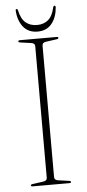

<svg xmlns="http://www.w3.org/2000/svg" viewBox="-58 -883 413 916"><g transform="rotate(-5 148.5 -425.0)"><path d="M166 -35.5Q166 -20 185.5 -18L235.5 -11Q244.5 -10 244.5 -5Q244.5 0 236.5 0H60.5Q52.5 0 52.5 -5Q52.5 -10 61.5 -11L111.5 -18Q131 -20 131 -35.5V-664.5Q131 -680 111.5 -682L61.5 -689Q52.5 -690 52.5 -695Q52.5 -700 60.5 -700H236.5Q244.5 -700 244.5 -695Q244.5 -690 235.5 -689L185.5 -682Q166 -680 166 -664.5ZM148.5 -765Q180.5 -765 202 -782.8Q223.5 -800.5 232.5 -842.5Q234.5 -849.5 239 -849.5Q244.5 -849.5 244.5 -841.5Q241 -794 216.8 -763.8Q192.5 -733.5 148.5 -733.5Q104.5 -733.5 80.2 -763.8Q56 -794 53 -841.5Q52.5 -849.5 58 -849.5Q62.5 -849.5 64 -842.5Q73 -800.5 94.8 -782.8Q116.5 -765 148.5 -765Z"/></g></svg>

Font: Fraunces 72pt Thin
Style: Regular
Weight: 100
Version: Version 1.000;[b76b70a41]